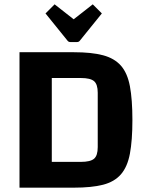

<svg xmlns="http://www.w3.org/2000/svg" viewBox="-20 -866 679 886"><path d="M70 -625H321Q403 -625 455.5 -611Q508 -597 538 -563Q568 -529 579.5 -468Q591 -407 591 -312Q591 -218 579.5 -157Q568 -96 538 -61.5Q508 -27 455.5 -13.5Q403 0 321 0H70ZM219 -506V-119H353Q397 -119 414 -133.5Q431 -148 431 -187V-438Q431 -477 414 -491.5Q397 -506 353 -506ZM232 -846 320 -777 408 -846 450 -804 349 -679Q344 -672 336 -672H304Q296 -672 291 -679L190 -804Z"/></svg>

Font: Changa SemiBold
Style: Regular
Weight: 600
Designer: Eduardo Rodriguez Tunni
Foundry: Eduardo Rodriguez Tunni
Version: Version 3.002; ttfautohint (v1.8.2)